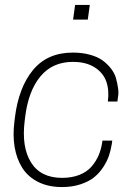

<svg xmlns="http://www.w3.org/2000/svg" viewBox="-20 -755 560 785"><path d="M347.2 -734.9 338.9 -674.8H278.8L287.1 -734.9ZM83 -277.8 81.1 -262.2Q67.4 -154.3 106.7 -91.1Q146 -27.8 233.9 -27.8Q274.4 -27.8 305.4 -40.3Q336.4 -52.7 355.2 -75Q374 -97.2 384.5 -123Q395 -148.9 398.9 -180.2H439L437 -166Q433.1 -141.1 425.5 -118.7Q418 -96.2 402.3 -72Q386.7 -47.9 365 -30.3Q343.3 -12.7 309.3 -1.5Q275.4 9.8 233.9 9.8Q177.2 9.8 135.7 -11.2Q94.2 -32.2 71 -68.8Q47.9 -105.5 39.8 -153.8Q31.7 -202.1 39.1 -258.8L41 -274.9Q56.2 -397.5 115 -468.8Q173.8 -540 277.8 -540Q316.4 -540 347.9 -531.2Q379.4 -522.5 399.2 -508.1Q418.9 -493.7 433.8 -474.6Q448.7 -455.6 454.3 -434.8Q460 -414.1 462.9 -393.6Q465.8 -373 461.9 -355L460 -339.8H420.9Q427.2 -385.7 414.6 -421.6Q401.9 -457.5 366.9 -479.7Q332 -502 277.8 -502Q194.8 -502 145.5 -442.9Q96.2 -383.8 83 -277.8Z"/></svg>

Font: Cooper Hewitt
Style: Light Italic
Weight: 704
Designer: Village Type and Design LLC
Foundry: Cooper Hewitt Smithsonian Design Museum
Version: 1.000